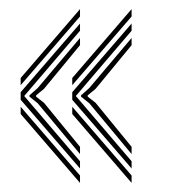

<svg xmlns="http://www.w3.org/2000/svg" viewBox="-20 -521 379 418"><path d="M154.2 -154.2 25 -303.8V-320.3L154.2 -469.8V-454.1L32.7 -312L154.2 -169.9ZM154.2 -122.8 25 -272.8V-288.5L154.2 -138.9ZM154.2 -185.6 62.1 -296.2 44.1 -310.6V-313.4L62.1 -329.4L154.2 -438.4V-422.7L75.8 -327.6L58.6 -313.4V-310.6L75.8 -297.2L154.2 -201.3ZM25 -335.6V-351.2L154.2 -501.2V-485.1ZM266.5 -154.2 137.3 -303.8V-320.3L266.5 -469.8V-454.1L145.1 -312L266.5 -169.9ZM266.5 -122.8 137.3 -272.8V-288.5L266.5 -138.9ZM266.5 -185.6 174.4 -296.2 156.4 -310.6V-313.4L174.4 -329.4L266.5 -438.4V-422.7L188.1 -327.6L170.9 -313.4V-310.6L188.1 -297.2L266.5 -201.3ZM137.3 -335.6V-351.2L266.5 -501.2V-485.1Z"/></svg>

Font: Big Shoulders Inline Thin
Style: Regular
Weight: 100
Designer: Patric King
Foundry: XO Type Co
Version: Version 2.002